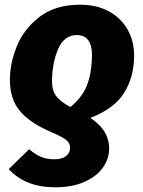

<svg xmlns="http://www.w3.org/2000/svg" viewBox="-20 -571 608 816"><path d="M17 148 104 63Q129 85 154 95.5Q179 106 212 106Q244 106 261 92Q278 78 278 56Q278 38 262 24.5Q246 11 197 -10Q106 -49 64 -100Q22 -151 22 -231Q22 -302 52 -375.5Q82 -449 149 -500Q216 -551 320 -551Q391 -551 443 -522.5Q495 -494 522.5 -445Q550 -396 550 -336Q550 -245 508 -177Q466 -109 364 -70Q408 -40 426 -8Q444 24 444 60Q444 102 418.5 139.5Q393 177 341 201Q289 225 214 225Q89 225 17 148ZM371 -338Q371 -379 354.5 -400.5Q338 -422 307 -422Q252 -422 226.5 -361.5Q201 -301 201 -224Q201 -187 218 -163.5Q235 -140 279 -116Q333 -160 352 -215Q371 -270 371 -338Z"/></svg>

Font: Trujillo ExtraBold
Style: Italic
Weight: 800
Italic angle: -8°
Designer: Fira Sans original fonts by bBox Type GmbH, Carrois Corporate GbR, & Edenspiekermann AG / Changes by Cristiano Sobral
Foundry: Fira Sans original fonts by bBox Type GmbH, Carrois Corporate GbR, & Edenspiekermann AG / Changes by Cristiano Sobral
Version: Version 4.301;July 28, 2020;FontCreator 13.0.0.2655 64-bit